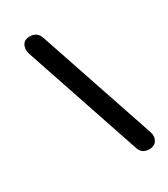

<svg xmlns="http://www.w3.org/2000/svg" viewBox="-223 -1028 989 1129"><g transform="rotate(-30 272.0 -463.5)"><path d="M474.5 -5Q450.5 4 423.2 -4Q396 -12 385 -41.5L118 -834Q106 -867 115 -892.2Q124 -917.5 145.5 -923.5Q169.5 -931.5 196 -923Q222.5 -914.5 234.5 -882L503 -86Q513 -58.5 504 -35.2Q495 -12 474.5 -5Z"/></g></svg>

Font: Edu AU VIC WA NT Pre SemiBold
Style: Regular
Weight: 600
Designer: Tina and Corey Anderson, Eben Sorkin, Mirko Velimirovic
Foundry: Google for Education
Version: Version 1.001